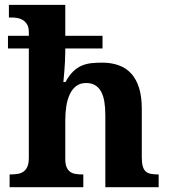

<svg xmlns="http://www.w3.org/2000/svg" viewBox="-20 -780 707 800"><path d="M100.1 -630.9V-646Q100.1 -666 93 -678Q85.9 -689.9 75.2 -696.5Q64.5 -703.1 52 -705.1Q39.6 -707 28.8 -707H17.1V-759.8H252V-630.9H407.2V-578.1H252V-564.9Q252 -545.4 250.7 -523.2Q249.5 -501 248 -481.9Q246.1 -459.5 244.1 -438H252.9Q268.1 -466.3 284.9 -482.4Q301.8 -498.5 320.8 -506.6Q339.8 -514.6 361.1 -516.8Q382.3 -519 405.8 -519Q444.3 -519 475.1 -507.8Q505.9 -496.6 527.1 -473.1Q548.3 -449.7 559.6 -413.3Q570.8 -377 570.8 -326.2V-124Q570.8 -100.6 575 -86.7Q579.1 -72.8 587.4 -65.4Q595.7 -58.1 608.4 -55.7Q621.1 -53.2 638.2 -53.2H641.1V0H418.9V-298.8Q418.9 -331.1 414.8 -356.2Q410.6 -381.3 401.1 -398.7Q391.6 -416 376.2 -425Q360.8 -434.1 338.9 -434.1Q314 -434.1 297.4 -421.4Q280.8 -408.7 270.8 -387.2Q260.7 -365.7 256.3 -337.6Q252 -309.6 252 -278.8V-118.2Q252 -97.2 257.1 -84.5Q262.2 -71.8 271.5 -64.7Q280.8 -57.6 294.2 -55.4Q307.6 -53.2 324.2 -53.2H327.1V0H20V-53.2H22Q39.1 -53.2 53.2 -55.4Q67.4 -57.6 77.9 -64.9Q88.4 -72.3 94.2 -85.9Q100.1 -99.6 100.1 -122.1V-578.1H13.2V-630.9Z"/></svg>

Font: Droids
Style: b
Weight: 700
Foundry: Ascender Corporation
Version: Version 1.00 build 113